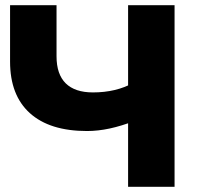

<svg xmlns="http://www.w3.org/2000/svg" viewBox="-20 -720 773 740"><path d="M18.8 -482.8V-700H197.9V-503Q197.9 -433.7 233.4 -398.7Q269 -363.8 338 -363.8Q428.1 -363.8 494.7 -401.2L498.9 -254.1Q448.6 -234.6 403.2 -224.8Q357.8 -215 315.6 -215Q171.8 -215 95.3 -283.8Q18.8 -352.6 18.8 -482.8ZM473.7 -700H652.8V0H473.7Z"/></svg>

Font: iiserrat Thin
Style: Regular
Weight: 100
Designer: Akira Ohta
Foundry: Akira Ohta
Version: Version 1.200;Glyphs 3.3.1 (3343)